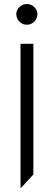

<svg xmlns="http://www.w3.org/2000/svg" viewBox="-20 -731 267 955"><path d="M146 -513V137L84 204H82V-513ZM61 -661Q61 -681 76.5 -696Q92 -711 114 -711Q135 -711 150.5 -696Q166 -681 166 -661Q166 -639 150.5 -623.5Q135 -608 114 -608Q92 -608 76.5 -623.5Q61 -639 61 -661Z"/></svg>

Font: Lineal Light
Style: Regular
Weight: 300
Designer: Created by Frank Adebiaye with contributions from Anton Moglia & Ariel Martín Pérez
Created by Frank ADEBIAYE with FontF
Foundry: Velvetyne Type Foundry
Version: Version 2.000